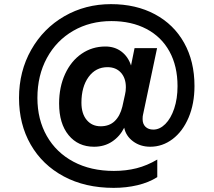

<svg xmlns="http://www.w3.org/2000/svg" viewBox="-20 -775 1034 929"><path d="M72 -301Q72 -430 131 -534Q190 -638 291.5 -696.5Q393 -755 517 -755Q638 -755 729.5 -706Q821 -657 871 -567.5Q921 -478 921 -359Q921 -273 892.5 -206Q864 -139 815 -102Q766 -65 707 -65Q659 -65 624 -91Q589 -117 581 -157Q560 -115 522.5 -90Q485 -65 435 -65Q358 -65 312 -121Q266 -177 266 -274Q266 -354 295 -417Q324 -480 375 -515Q426 -550 490 -550Q535 -550 567.5 -525.5Q600 -501 614 -458L631 -542H740L672 -220Q670 -213 670 -199Q670 -175 684 -161.5Q698 -148 722 -148Q753 -148 780 -175Q807 -202 823 -250Q839 -298 839 -358Q839 -455 800 -526Q761 -597 688.5 -635Q616 -673 519 -673Q416 -673 334.5 -626Q253 -579 207 -494.5Q161 -410 161 -301Q161 -197 206.5 -117Q252 -37 335.5 7.5Q419 52 531 52Q590 52 641 39Q692 26 741 -3V82Q700 108 645.5 121Q591 134 530 134Q392 134 288.5 78.5Q185 23 128.5 -75.5Q72 -174 72 -301ZM467 -164Q509 -164 535 -189Q561 -214 572 -259L585 -318Q589 -334 589 -353Q589 -397 565 -423.5Q541 -450 500 -450Q443 -450 408.5 -402.5Q374 -355 374 -278Q374 -225 399.5 -194.5Q425 -164 467 -164Z"/></svg>

Font: Application Semibold
Style: Regular
Weight: 600
Designer: Wei Huang
Foundry: Wei Huang
Version: Version 0.012